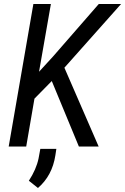

<svg xmlns="http://www.w3.org/2000/svg" viewBox="-20 -731 624 958"><path d="M238.3 -326.7 151.9 -238.8 110.8 0H23.4L146.5 -710.9H233.9L174.8 -373L245.1 -449.7L472.7 -710.9H584L301.3 -393.1L472.2 0H373.5ZM169.4 207 124 170.9Q161.1 113.8 172.4 59.6L181.2 11.7H261.2L256.3 43.9Q240.7 145.5 169.4 207Z"/></svg>

Font: MAUL Condensed Italic
Style: Condenced Regular Italic
Weight: 400
Italic angle: -12°
Designer: MAUL
Version: Version 1.0; 2020; ttfautohint (v1.8.3)